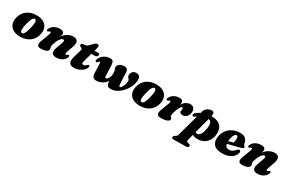

<svg xmlns="http://www.w3.org/2000/svg" viewBox="139 -1960 5320 3576"><g transform="rotate(30 2799.0 -172.0)"><path d="M338.5 -486Q426 -486 485 -454.2Q544 -422.5 569 -364.8Q594 -307 579 -228.5Q557.5 -114 473.5 -49.5Q389.5 15 264.5 15Q177 15 118 -16.8Q59 -48.5 34.2 -106.5Q9.5 -164.5 24 -242.5Q46 -357 129.8 -421.5Q213.5 -486 338.5 -486ZM255.5 -61Q283 -55 307.2 -91.2Q331.5 -127.5 355 -220.5Q400.5 -398 347.5 -410Q320 -416 295.8 -379.8Q271.5 -343.5 248 -250.5Q202.5 -73 255.5 -61Z M649 -328.5Q627.5 -339.5 649 -381.5Q673 -428 723.8 -456.5Q774.5 -485 843 -485Q929.5 -485 929.5 -421Q929.5 -408 924.8 -393Q920 -378 913 -361.5Q963 -430 1021 -457.5Q1079 -485 1130.5 -485Q1203 -485 1221.5 -438.5Q1240 -392 1214.5 -320L1165.5 -180.5Q1153.5 -146.5 1157 -133.2Q1160.5 -120 1170.5 -120Q1180 -120 1195.5 -132Q1207.5 -142 1215.2 -143.8Q1223 -145.5 1230.5 -141.5Q1252 -130.5 1230.5 -88.5Q1206.5 -42 1156.8 -13.5Q1107 15 1039.5 15Q964 15 947.2 -27.5Q930.5 -70 955 -138.5L1004 -277.5Q1029.5 -344 991 -344Q965 -344 935.5 -310.8Q906 -277.5 885.5 -224Q871.5 -188 863.8 -163.2Q856 -138.5 856 -122.5Q856 -106 861.8 -92Q867.5 -78 867.5 -60Q867.5 -26 824.5 -5.5Q781.5 15 704 15Q649.5 15 637.5 -19.5Q625.5 -54 647.5 -113L714 -289.5Q727 -323.5 723 -336.8Q719 -350 709 -350Q699.5 -350 684 -338Q672 -328.5 664.2 -326.8Q656.5 -325 649 -328.5Z M1359 -375 1339 -383.5Q1315 -393.5 1315 -419Q1315 -435.5 1328.8 -445Q1342.5 -454.5 1365.5 -454.5H1386.5Q1407 -454.5 1423.8 -463.5Q1440.5 -472.5 1457.5 -489.5L1534.5 -566.5Q1557 -589 1586 -589Q1621 -589 1621 -556.5Q1621 -548 1618.8 -532.8Q1616.5 -517.5 1611 -498L1598 -451H1682.5Q1710 -451 1710 -424.5Q1710 -400 1690.8 -385.8Q1671.5 -371.5 1639 -371.5H1576L1523.5 -182.5Q1514 -147.5 1520.8 -133Q1527.5 -118.5 1551 -118.5Q1578.5 -118.5 1608 -149.5Q1626 -168 1640 -168Q1650 -168 1656.2 -160.8Q1662.5 -153.5 1660.5 -140.5Q1656 -106 1623.5 -70Q1591 -34 1537.5 -9.5Q1484 15 1416 15Q1342.5 15 1320.2 -29.8Q1298 -74.5 1326 -169.5L1367 -309Q1377 -342 1374.8 -355.8Q1372.5 -369.5 1359 -375Z M1808 -84Q1807 -123 1805.8 -178Q1804.5 -233 1800.5 -296.5Q1799.5 -315 1795.8 -320.2Q1792 -325.5 1786.5 -325.5Q1776.5 -325.5 1767 -310.5Q1757.5 -295 1750 -289.8Q1742.5 -284.5 1733 -284.5Q1720.5 -285 1713.5 -294.2Q1706.5 -303.5 1711 -323.5Q1720.5 -365.5 1751.5 -400.5Q1782.5 -435.5 1828.2 -456.5Q1874 -477.5 1926.5 -477.5Q1971 -477.5 1987.2 -451.5Q2003.5 -425.5 2006.5 -369.5Q2010.5 -291 2012.2 -236.5Q2014 -182 2015 -153Q2016 -129.5 2021 -121.5Q2026 -113.5 2035.5 -113.5Q2047.5 -113.5 2065.8 -130.2Q2084 -147 2098.8 -178.8Q2113.5 -210.5 2113.5 -255.5Q2114 -286 2111.2 -302.5Q2108.5 -319 2100 -338Q2093 -354 2090 -365Q2087 -376 2088 -391.5Q2090 -415.5 2108.5 -435.5Q2127 -455.5 2157 -467.8Q2187 -480 2222.5 -480Q2270.5 -480 2290 -456.8Q2309.5 -433.5 2310.5 -384Q2311.5 -342.5 2313.8 -280.8Q2316 -219 2322.5 -139.5Q2325.5 -102.5 2345.5 -102.5Q2357 -102.5 2373.8 -123.8Q2390.5 -145 2404.8 -182.2Q2419 -219.5 2423 -266.5Q2425 -287.5 2420.2 -298.5Q2415.5 -309.5 2402.5 -322Q2388 -336 2381 -354Q2374 -372 2378 -399Q2383.5 -435 2411.8 -460Q2440 -485 2484 -485Q2531.5 -485 2554.5 -455.5Q2577.5 -426 2570.5 -356Q2564 -290 2531.2 -224.2Q2498.5 -158.5 2448.5 -104.2Q2398.5 -50 2337.8 -17.5Q2277 15 2214 15Q2169 15 2149 -2Q2129 -19 2122 -57Q2118 -79 2115.5 -101.5Q2073.5 -40.5 2017.2 -12.8Q1961 15 1899 15Q1851 15 1830 -14.2Q1809 -43.5 1808 -84Z M2912 -486Q2999.5 -486 3058.5 -454.2Q3117.5 -422.5 3142.5 -364.8Q3167.5 -307 3152.5 -228.5Q3131 -114 3047 -49.5Q2963 15 2838 15Q2750.5 15 2691.5 -16.8Q2632.5 -48.5 2607.8 -106.5Q2583 -164.5 2597.5 -242.5Q2619.5 -357 2703.2 -421.5Q2787 -486 2912 -486ZM2829 -61Q2856.5 -55 2880.8 -91.2Q2905 -127.5 2928.5 -220.5Q2974 -398 2921 -410Q2893.5 -416 2869.2 -379.8Q2845 -343.5 2821.5 -250.5Q2776 -73 2829 -61Z M3222.5 -328.5Q3201 -339.5 3222.5 -381.5Q3246.5 -428 3296.8 -456.5Q3347 -485 3412 -485Q3487.5 -485 3487.5 -421Q3487.5 -410 3484.5 -397Q3481.5 -384 3477 -370.5Q3515 -435.5 3560.2 -460.2Q3605.5 -485 3643.5 -485Q3692.5 -485 3719 -454.2Q3745.5 -423.5 3743.5 -373.5Q3741 -307 3703.2 -269.5Q3665.5 -232 3617.5 -232Q3581.5 -232 3566.2 -247.2Q3551 -262.5 3551 -281Q3551 -295.5 3555.5 -308.8Q3560 -322 3560 -335Q3560 -356 3541.5 -356Q3524.5 -356 3505.8 -329.2Q3487 -302.5 3459 -224Q3446.5 -188 3441.8 -166.2Q3437 -144.5 3437 -126Q3437 -107.5 3445 -99.2Q3453 -91 3461 -82.8Q3469 -74.5 3469 -56Q3469 -25 3423.5 -5Q3378 15 3284.5 15Q3224.5 15 3211.8 -19.5Q3199 -54 3221 -113L3287.5 -289.5Q3300.5 -323.5 3296.5 -336.8Q3292.5 -350 3282.5 -350Q3273 -350 3257.5 -338Q3245.5 -328.5 3237.8 -326.8Q3230 -325 3222.5 -328.5Z M3832.5 -324Q3818.5 -313 3804 -312Q3789.5 -311 3781 -321Q3773 -331 3778.5 -348Q3784 -365 3802 -381Q3839 -414.5 3889.5 -438L3899.5 -474.5Q3909.5 -510 3933.5 -534Q3957.5 -558 3987.5 -570Q4017.5 -582 4045.5 -582Q4084 -582 4094.5 -558.2Q4105 -534.5 4093 -484.5Q4103.5 -485 4114.5 -485Q4232.5 -485 4296 -418.2Q4359.5 -351.5 4343.5 -224Q4334 -150.5 4298.2 -96.8Q4262.5 -43 4206.5 -14Q4150.5 15 4080 15Q4045.5 15 4017.8 8Q3990 1 3969 -11.5L3937.5 108.5Q3931 133.5 3935.5 145.8Q3940 158 3957.5 162L3984 168Q4019 175.5 4019 203Q4019.5 219 4005.8 229.2Q3992 239.5 3970 240L3696.5 244.5Q3679.5 245 3669 236Q3658.5 227 3658.5 213Q3658.5 199.5 3666.5 189.2Q3674.5 179 3696.5 167Q3715.5 156.5 3723.2 147.8Q3731 139 3736 121.5L3864.5 -347.5Q3848.5 -336.5 3832.5 -324ZM4025.5 -67.5Q4063 -67 4092.8 -109.8Q4122.5 -152.5 4138.5 -252Q4151 -329.5 4133.5 -369.2Q4116 -409 4077 -412Q4075.5 -412 4074 -412L3988 -83.5Q4004.5 -68 4025.5 -67.5Z M4885 -149Q4874 -106.5 4839.8 -69Q4805.5 -31.5 4747.5 -8.2Q4689.5 15 4605.5 15Q4480.5 15 4429 -43.5Q4377.5 -102 4387 -201Q4395 -282 4438.5 -346.2Q4482 -410.5 4553.2 -447.8Q4624.5 -485 4715.5 -485Q4798 -485 4835.8 -446Q4873.5 -407 4882 -348Q4884 -336.5 4888 -327.2Q4892 -318 4899 -315Q4915 -308.5 4915 -293Q4915 -280.5 4905.2 -269.5Q4895.5 -258.5 4869 -251.5Q4840.5 -244 4794 -232Q4747.5 -220 4695.2 -206.5Q4643 -193 4598 -181.5Q4613.5 -106.5 4688 -106.5Q4726 -106.5 4756 -125Q4786 -143.5 4811 -172Q4827 -190.5 4837.5 -197Q4848 -203.5 4860.5 -203Q4875 -202.5 4883.8 -189.8Q4892.5 -177 4885 -149ZM4596 -250Q4595.5 -244.5 4595 -239Q4622.5 -246.5 4650.5 -253.8Q4678.5 -261 4700.5 -267.5Q4704.5 -285.5 4707 -308.8Q4709.5 -332 4710 -359Q4710 -414 4678.5 -414Q4652 -414 4627.8 -370.2Q4603.5 -326.5 4596 -250Z M4977.5 -328.5Q4956 -339.5 4977.5 -381.5Q5001.5 -428 5052.2 -456.5Q5103 -485 5171.5 -485Q5258 -485 5258 -421Q5258 -408 5253.2 -393Q5248.5 -378 5241.5 -361.5Q5291.5 -430 5349.5 -457.5Q5407.5 -485 5459 -485Q5531.5 -485 5550 -438.5Q5568.5 -392 5543 -320L5494 -180.5Q5482 -146.5 5485.5 -133.2Q5489 -120 5499 -120Q5508.5 -120 5524 -132Q5536 -142 5543.8 -143.8Q5551.5 -145.5 5559 -141.5Q5580.5 -130.5 5559 -88.5Q5535 -42 5485.2 -13.5Q5435.5 15 5368 15Q5292.5 15 5275.8 -27.5Q5259 -70 5283.5 -138.5L5332.5 -277.5Q5358 -344 5319.5 -344Q5293.5 -344 5264 -310.8Q5234.5 -277.5 5214 -224Q5200 -188 5192.2 -163.2Q5184.5 -138.5 5184.5 -122.5Q5184.5 -106 5190.2 -92Q5196 -78 5196 -60Q5196 -26 5153 -5.5Q5110 15 5032.5 15Q4978 15 4966 -19.5Q4954 -54 4976 -113L5042.5 -289.5Q5055.5 -323.5 5051.5 -336.8Q5047.5 -350 5037.5 -350Q5028 -350 5012.5 -338Q5000.5 -328.5 4992.8 -326.8Q4985 -325 4977.5 -328.5Z"/></g></svg>

Font: Fraunces 9pt S000 Black
Style: Italic
Weight: 900
Italic angle: -16°
Version: Version 1.000; ttfautohint (v1.8.3)